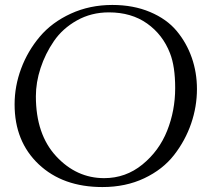

<svg xmlns="http://www.w3.org/2000/svg" viewBox="-20 -736 855 776"><path d="M39 -314Q39 -388 65.5 -459Q92 -530 141 -588Q190 -646 266.5 -681Q343 -716 434 -716Q519 -716 586.5 -687.5Q654 -659 694 -611Q734 -563 755 -503Q776 -443 776 -376Q776 -305 752.5 -236.5Q729 -168 683.5 -109.5Q638 -51 563 -15.5Q488 20 394 20Q234 20 136.5 -72Q39 -164 39 -314ZM125 -347Q125 -193 207 -104.5Q289 -16 401 -16Q488 -16 555.5 -71Q623 -126 655.5 -207.5Q688 -289 688 -380Q688 -468 667 -521Q638 -596 574.5 -641Q511 -686 420 -686Q349 -686 291 -653.5Q233 -621 198 -570Q163 -519 144 -461Q125 -403 125 -347Z"/></svg>

Font: OFL Sorts Mill Goudy TT
Style: Italic
Weight: 500
Italic angle: -6°
Version: Version 003.000